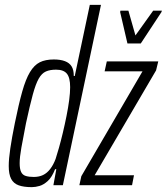

<svg xmlns="http://www.w3.org/2000/svg" viewBox="-20 -763 687 791"><path d="M111 8Q78 8 57 0.5Q36 -7 26 -26Q16 -45 16 -79Q16 -108 22.5 -152Q29 -196 41 -255Q57 -334 71.5 -385.5Q86 -437 103.5 -466Q121 -495 144 -506.5Q167 -518 202 -518Q229 -518 247.5 -511Q266 -504 275 -489.5Q284 -475 284 -450H288L350 -743H396L239 0H200L212 -66H207Q194 -33 177 -17.5Q160 -2 143 3Q126 8 111 8ZM119 -34Q141 -34 157.5 -42Q174 -50 187 -67Q200 -84 209 -108Q215 -126 223 -154.5Q231 -183 239 -216.5Q247 -250 254 -285Q261 -320 265 -350.5Q269 -381 269 -404Q269 -443 255.5 -459.5Q242 -476 211 -476Q186 -476 169 -468.5Q152 -461 139.5 -439Q127 -417 115 -373Q103 -329 87 -255Q75 -194 68 -154.5Q61 -115 61 -91Q61 -67 67 -54.5Q73 -42 86.5 -38Q100 -34 119 -34ZM307 0 315 -37 567 -469H411L420 -510H632L623 -473L370 -41H532L524 0ZM505 -584 475 -713 476 -719H509L538 -617L611 -719H647L645 -713L560 -584Z"/></svg>

Font: Saira UltraCondensed Light
Style: Italic
Weight: 300
Width: 1
Italic angle: -12°
Designer: Hector Gatti with collaboration of the Omnibus-Type team
Foundry: Omnibus-Type
Version: Version 1.101